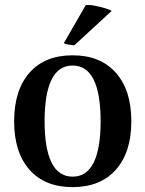

<svg xmlns="http://www.w3.org/2000/svg" viewBox="-20 -754 597 788"><path d="M278 14Q164 14 101 -57.5Q38 -129 38 -256Q38 -384 101 -455.5Q164 -527 278 -527Q392 -527 455.5 -455.5Q519 -384 519 -256Q519 -129 455.5 -57.5Q392 14 278 14ZM278 -29Q336 -29 364.5 -87Q393 -145 393 -256Q393 -369 364.5 -427Q336 -485 278 -485Q220 -485 191.5 -427Q163 -369 163 -256Q163 -145 191.5 -87Q220 -29 278 -29ZM438 -709 285 -568Q275 -569 261 -571Q247 -573 242 -577L332 -733Q347 -735 369.5 -730.5Q392 -726 412 -720Q432 -714 438 -709Z"/></svg>

Font: Arima Thin SemiBold
Style: Regular
Weight: 600
Version: Version 1.100